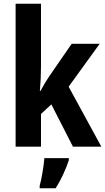

<svg xmlns="http://www.w3.org/2000/svg" viewBox="-20 -780 559 1021"><path d="M198 -426V-760H63V0H198V-174L253 -225L368 0H519L345 -319L510 -547H361L241 -373C226 -351 210 -324 195 -296H192C196 -339 198 -382 198 -426ZM346 72V61H216C213 102 201 172 191 208V221H276C305 175 330 121 346 72Z"/></svg>

Font: Noto Sans Myanmar Condensed
Style: Bold
Weight: 700
Width: 3
Designer: Monotype Design Team
Foundry: Monotype Imaging Inc.
Version: Version 2.107